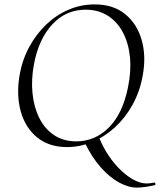

<svg xmlns="http://www.w3.org/2000/svg" viewBox="-20 -656 726 872"><path d="M601.4 196Q563 196 520.3 172.6Q477.6 149.2 437.4 103.8Q397.2 58.4 365.4 -7.4L429.4 -32.8Q448 13 473.8 51.3Q499.6 89.6 529.8 118.1Q560 146.6 589.7 161.9Q619.4 177.2 645.8 177.2Q654.8 177.2 664.4 175.8Q674 174.4 681 173.2Q684 172.2 685.5 177.3Q687 182.4 685 184.2Q662.8 189.6 641.3 192.8Q619.8 196 601.4 196ZM284.2 12Q202.6 12 148.8 -31.9Q95 -75.8 74.3 -149.8Q53.6 -223.8 68.8 -313Q80.8 -383.8 112.8 -442.8Q144.8 -501.8 190.7 -545.3Q236.6 -588.8 292.6 -612.4Q348.6 -636 409.4 -636Q494.6 -636 548.6 -591.8Q602.6 -547.6 623.5 -474.2Q644.4 -400.8 628.2 -313Q615.2 -240.2 582.2 -180.6Q549.2 -121 502.2 -77.8Q455.2 -34.6 399.3 -11.3Q343.4 12 284.2 12ZM326.4 -14Q411.8 -14 474.7 -77.3Q537.6 -140.6 561.4 -260Q576.6 -333.8 570.1 -397.6Q563.6 -461.4 537.7 -509.7Q511.8 -558 469 -585Q426.2 -612 368.8 -612Q279.4 -612 217.8 -545.6Q156.2 -479.2 134.6 -366Q121.2 -295.8 127.6 -232.4Q134 -169 158.6 -119.8Q183.2 -70.6 225.6 -42.3Q268 -14 326.4 -14Z"/></svg>

Font: Cormorant Garamond Light
Style: Italic
Weight: 300
Italic angle: -10°
Designer: Christian Thalmann (Catharsis Fonts)
Foundry: Catharsis Fonts
Version: Version 4.001